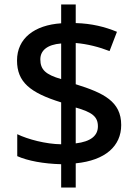

<svg xmlns="http://www.w3.org/2000/svg" viewBox="-20 -779 612 857"><path d="M253 -46V58H318V-50C450 -63 521 -127 521 -221C521 -326 443 -364 318 -403V-587C369 -583 423 -569 469 -551L502 -637C449 -659 390 -674 318 -676V-759H253V-675C134 -667 56 -608 56 -509C56 -413 114 -365 253 -322V-135C184 -136 105 -157 57 -180V-82C104 -61 175 -48 253 -46ZM253 -585V-426C184 -446 160 -468 160 -514C160 -553 190 -580 253 -585ZM318 -139V-299C392 -278 417 -258 417 -215C417 -174 386 -147 318 -139Z"/></svg>

Font: Noto Sans Malayalam Medium
Style: Regular
Weight: 500
Designer: Jelle Bosma - Monotype Design Team
Foundry: Monotype Imaging Inc.
Version: Version 2.104